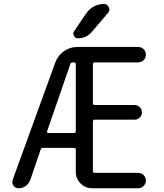

<svg xmlns="http://www.w3.org/2000/svg" viewBox="-20 -999 850 998"><path d="M224.6 -316.4Q223.6 -313.5 225.6 -310.5Q227.5 -307.6 231.4 -307.6H364.3Q374 -307.6 374 -317.4V-665Q374 -674.8 364.3 -674.8H358.4Q348.6 -674.8 345.7 -666ZM384.8 -799.8Q371.1 -799.8 364.3 -812.5Q357.4 -825.2 365.2 -836.9L427.7 -928.7Q443.4 -952.1 467.8 -965.3Q492.2 -978.5 520.5 -978.5Q538.1 -978.5 544.9 -961.9Q548.8 -956.1 548.8 -950.2Q548.8 -940.4 542 -932.6L458 -834Q429.7 -799.8 384.8 -799.8ZM472.7 -674.8Q462.9 -674.8 462.9 -665V-462.9Q462.9 -453.1 472.7 -453.1H679.7Q695.3 -453.1 706.5 -441.9Q717.8 -430.7 717.8 -415Q717.8 -399.4 706.5 -388.2Q695.3 -377 679.7 -377H472.7Q462.9 -377 462.9 -367.2V-110.4Q462.9 -100.6 472.7 -100.6H698.2Q714.8 -100.6 726.6 -88.9Q738.3 -77.1 738.3 -60.5Q738.3 -43.9 726.6 -32.2Q714.8 -20.5 698.2 -20.5H459Q423.8 -20.5 398.9 -45.4Q374 -70.3 374 -105.5V-220.7Q374 -230.5 364.3 -230.5H204.1Q194.3 -230.5 191.4 -221.7L137.7 -64.5Q130.9 -44.9 114.3 -32.7Q97.7 -20.5 76.2 -20.5Q59.6 -20.5 49.8 -34.2Q43.9 -43 43.9 -52.7Q43.9 -58.6 45.9 -64.5L267.6 -674.8Q281.2 -710.9 312.5 -732.9Q343.8 -754.9 381.8 -754.9H698.2Q714.8 -754.9 726.6 -743.2Q738.3 -731.4 738.3 -714.8Q738.3 -698.2 726.6 -686.5Q714.8 -674.8 698.2 -674.8Z"/></svg>

Font: Gen Jyuu GothicX Regular
Style: Regular
Weight: 400
Designer: [Source Han Sans]
Ryoko NISHIZUKA  (kana & ideographs); Paul D. Hunt (Latin, Greek & Cyrillic); Wenlong ZHANG  (bopomofo
Version: Version 1.002.20150607